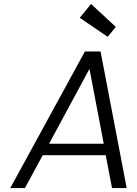

<svg xmlns="http://www.w3.org/2000/svg" viewBox="-20 -950 692 970"><path d="M514 -166H196L106 0H32L409 -690H488L620 0H546ZM504 -224 432 -602 228 -224ZM383 -860 440 -930 565 -814 524 -764Z"/></svg>

Font: Fz Poppins Light
Style: Italic
Weight: 300
Italic angle: -10°
Designer: Ninad Kale (Devanagari), Jonny Pinhorn (Latin)
Foundry: Indian Type Foundry
Version: Vit hóa bi Vntype.Com & FontZin.Com